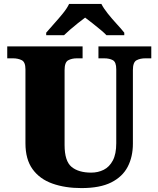

<svg xmlns="http://www.w3.org/2000/svg" viewBox="-20 -951 809 981"><path d="M396 10Q313 10 248 -13Q183 -36 146.5 -86.5Q110 -137 110 -219V-597Q110 -634 91 -643.5Q72 -653 46 -653H17V-714H402V-653H373Q347 -653 328.5 -643Q310 -633 310 -593V-210Q310 -128 345.5 -98.5Q381 -69 446 -69Q481 -69 510 -83.5Q539 -98 556.5 -131Q574 -164 574 -219V-597Q574 -634 556.5 -643.5Q539 -653 512 -653H483V-714H753V-653H723Q696 -653 677.5 -643Q659 -633 659 -593V-217Q659 -150 632.5 -99Q606 -48 548.5 -19Q491 10 396 10ZM216 -784Q232 -803 255.5 -829Q279 -855 301 -882Q323 -909 333 -931H498Q509 -909 530.5 -882Q552 -855 576 -829Q600 -803 615 -784V-771H524Q514 -782 493.5 -799Q473 -816 451.5 -833Q430 -850 415 -861Q400 -850 378.5 -833Q357 -816 337.5 -799Q318 -782 307 -771H216Z"/></svg>

Font: Noto Serif Ethiopic Black
Style: Regular
Weight: 900
Designer: Monotype Design Team
Foundry: Monotype Imaging Inc.
Version: Version 2.102; ttfautohint (v1.8.4.7-5d5b)